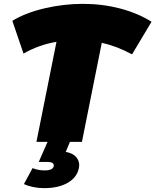

<svg xmlns="http://www.w3.org/2000/svg" viewBox="-20 -736 806 996"><path d="M665 -454Q585 -497 508 -514L405 0H169L273 -519Q182 -504 102 -458L44 -628Q113 -670 212 -693Q311 -716 410 -716Q512 -716 604.5 -691.5Q697 -667 766 -623ZM104 219 149 136Q177 148 212 148Q236 148 247.5 141Q259 134 259 122Q259 104 225 104H181L231 -10H347L321 52Q356 58 373.5 77Q391 96 391 122Q391 127 389 137Q379 185 331 212.5Q283 240 208 240Q179 240 151 234Q123 228 104 219Z"/></svg>

Font: Montserrat Alternates Black
Style: Italic
Weight: 900
Italic angle: -11.3°
Designer: Julieta Ulanovsky
Foundry: Julieta Ulanovsky
Version: Version 7.200